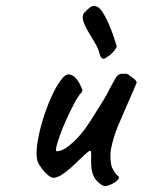

<svg xmlns="http://www.w3.org/2000/svg" viewBox="-20 -621 479 645"><path d="M340 3Q333 7 321.5 0Q310 -7 299 -21Q292 -33 289 -46Q286 -59 286 -84Q287 -104 286 -111Q285 -118 276 -111Q267 -104 243 -81Q218 -56 195.5 -39.5Q173 -23 159 -24Q152 -24 141.5 -32.5Q131 -41 121 -54Q111 -67 106 -79Q100 -102 105.5 -139Q111 -176 123 -216Q135 -256 151 -292Q167 -328 183 -350Q199 -372 211 -371Q225 -370 235.5 -357.5Q246 -345 253 -328Q257 -321 256.5 -316Q256 -311 248 -304Q239 -292 227 -269Q215 -246 203 -219.5Q191 -193 182 -168.5Q173 -144 169.5 -128.5Q166 -113 170 -113Q184 -113 198.5 -122Q213 -131 231 -148Q252 -169 268 -191.5Q284 -214 301 -242Q314 -262 328.5 -286Q343 -310 347 -320Q361 -346 368 -358Q375 -370 385 -373Q390 -373 397.5 -373Q405 -373 405 -373Q411 -372 419 -364Q427 -360 433 -354Q439 -348 439 -343Q435 -333 426.5 -313.5Q418 -294 414 -285Q395 -242 377.5 -200.5Q360 -159 352 -116Q350 -102 351.5 -83.5Q353 -65 357 -57Q360 -51 364.5 -43.5Q369 -36 375 -31Q384 -25 375.5 -16.5Q367 -8 355 -2.5Q343 3 340 3ZM342 -431Q330 -421 323.5 -424.5Q317 -428 312 -450Q307 -464 296 -482Q285 -500 274.5 -518Q264 -536 259.5 -551.5Q255 -567 262 -577Q270 -586 281.5 -595.5Q293 -605 307 -598Q315 -595 325 -579.5Q335 -564 344.5 -542.5Q354 -521 361 -500.5Q368 -480 372 -466Q373 -463 367.5 -455.5Q362 -448 355 -441Q348 -434 342 -431Z"/></svg>

Font: Caveat SemiBold
Style: Regular
Weight: 600
Designer: Pablo Impallari
Foundry: Pablo Impallari
Version: Version 2.000